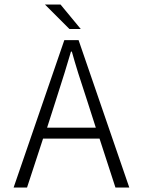

<svg xmlns="http://www.w3.org/2000/svg" viewBox="-20 -840 640 860"><path d="M291 -710 181.2 -819.8H251L341.8 -710ZM41 0 268.1 -660.2H332L559.1 0H497.1L425.8 -219.2H172.9L101.1 0ZM190.9 -268.1H409.2L372.1 -383.8Q325.2 -523.9 301.8 -608.9H297.9Q275.4 -530.8 228 -383.8Z"/></svg>

Font: Office Code Pro D Light
Style: Regular
Weight: 300
Designer: Nathan Rutzky & Paul D. Hunt
Foundry: Adobe Systems Incorporated
Version: Version 1.004;PS 001.004;hotconv 1.0.70;makeotf.lib2.5.58329